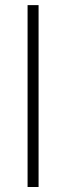

<svg xmlns="http://www.w3.org/2000/svg" viewBox="-20 -748 265 768"><path d="M134.3 -727.5H90.3V0H134.3Z"/></svg>

Font: Raveo ExtraLight
Style: Regular
Weight: 200
Designer: Jakub Foglar, Rasmus Andersson (Inter)
Foundry: Jakubfoglar.com
Version: Version 1.100;Glyphs 3.2.3 (3260)